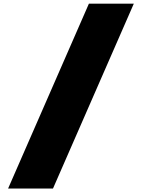

<svg xmlns="http://www.w3.org/2000/svg" viewBox="-20 -997 787 1065"><path d="M722.2 -976.6 273.9 48.8H24.9L473.1 -976.6Z"/></svg>

Font: Wilelessous
Style: Regular
Weight: 400
Designer: Kristopher Martin
Foundry: Kristopher Martin
Version: Version 1.0; ttfautohint (v1.8.4.7-5d5b)